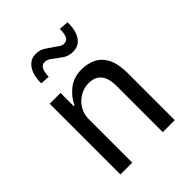

<svg xmlns="http://www.w3.org/2000/svg" viewBox="-204 -837 952 952"><g transform="rotate(-45 271.5 -361.5)"><path d="M82 0V-496H158V-403H163Q182 -445 220.5 -475Q259 -505 313 -505Q358 -505 392 -487Q426 -469 444.5 -430.5Q463 -392 463 -329V0H379V-323Q379 -361 369 -384.5Q359 -408 339.5 -420Q320 -432 291 -432Q258 -432 229 -415Q200 -398 182.5 -369.5Q165 -341 165 -306V0ZM173 -594 124 -597Q123 -652 145.5 -686Q168 -720 208 -720Q237 -720 258 -705.5Q279 -691 291 -683Q300 -678 314 -667Q328 -656 344 -656Q364 -656 372 -673Q380 -690 380 -723L430 -719Q432 -663 410 -629.5Q388 -596 347 -596Q316 -596 295 -610.5Q274 -625 263 -633Q255 -640 240.5 -650Q226 -660 210 -660Q192 -660 183 -643.5Q174 -627 173 -594Z"/></g></svg>

Font: Nunito Sans 7pt Condensed
Style: Regular
Weight: 400
Width: 3
Designer: Vernon Adams
Foundry: Vernon Adams
Version: Version 3.101;gftools[0.9.27]